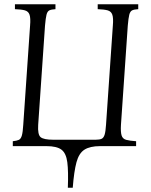

<svg xmlns="http://www.w3.org/2000/svg" viewBox="-20 -685 708 900"><path d="M579 -565 547 -100Q545 -66 550 -50Q555 -34 571.5 -29.5Q588 -25 618 -23V0H449Q402 0 376 16.5Q350 33 338.5 75.5Q327 118 321 195H298Q301 118 295.5 75.5Q290 33 268 16.5Q246 0 198 0H40V-23Q59 -25 68.5 -29.5Q78 -34 82.5 -50Q87 -66 89 -100L121 -565Q124 -600 118.5 -616Q113 -632 96.5 -636.5Q80 -641 50 -642V-665H240V-642Q221 -641 211.5 -636.5Q202 -632 198 -616Q194 -600 191 -565L159 -100Q156 -54 170.5 -42Q185 -30 230 -30H428Q447 -30 456.5 -34.5Q466 -39 470.5 -54Q475 -69 477 -100L509 -565Q512 -600 506.5 -616Q501 -632 484.5 -636.5Q468 -641 438 -642V-665H628V-642Q609 -641 599.5 -636.5Q590 -632 586 -616Q582 -600 579 -565Z"/></svg>

Font: Bona Nova
Style: Italic
Weight: 400
Italic angle: -4°
Designer: Mateusz Machalski
Foundry: Capitalics
Version: Version 4.001; ttfautohint (v1.8.3)